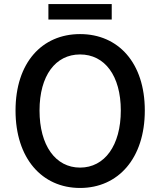

<svg xmlns="http://www.w3.org/2000/svg" viewBox="-20 -919 794 952"><path d="M220 -822H534V-899H220ZM377 13C566 13 698 -134 698 -371C698 -608 566 -750 377 -750C188 -750 57 -608 57 -371C57 -134 188 13 377 13ZM377 -88C255 -88 176 -198 176 -371C176 -544 255 -649 377 -649C499 -649 579 -544 579 -371C579 -198 499 -88 377 -88Z"/></svg>

Font: Spoqa Han Sans Neo Medium
Style: Regular
Weight: 500
Designer: [Spoqa Han Sans Neo] Dong-huui Kim  Younghwa Kang  Yujin Lee  [Noto Sans] Ryoko NISHIZUKA  (kana & ideographs); Paul D. 
Foundry: Spoqa (http://www.spoqa-han-sans.com)
Version: Version 1.000